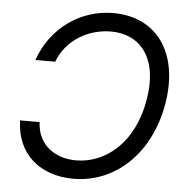

<svg xmlns="http://www.w3.org/2000/svg" viewBox="-53 -789 833 851"><g transform="rotate(5 363.5 -363.5)"><path d="M133.5 -227.3H46.9C49.7 -78.1 156.2 9.9 304 9.9C488.6 9.9 643.5 -130.7 681.8 -358C720.2 -590.9 606.5 -737.2 417.6 -737.2C274.1 -737.2 143.5 -649.1 90.9 -500H179C217.3 -600.9 315.3 -654.8 414.8 -654.8C544 -654.8 629.3 -555.4 598 -369.3C566.8 -177.6 443.2 -72.4 308.2 -72.4C214.5 -72.4 137.8 -126.4 133.5 -227.3Z"/></g></svg>

Font: Magic Ui Pro
Style: Italic
Weight: 400
Italic angle: -9.39999°
Designer: Stefan Endress, Andreas Faust
Version: Version 1.000;FEAKit 1.0